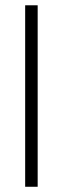

<svg xmlns="http://www.w3.org/2000/svg" viewBox="-20 -714 240 734"><path d="M124 0H76.2V-693.8H124Z"/></svg>

Font: Times New Roman
Style: Regular
Weight: 400
Designer: Steve Matteson
Foundry: Ascender Corporation
Version: Version 2.00.3